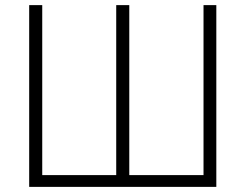

<svg xmlns="http://www.w3.org/2000/svg" viewBox="-20 -730 959 750"><path d="M775 -710H825V0H94V-710H145V-46H434V-710H485V-46H775Z"/></svg>

Font: Raleway
Style: Light
Weight: 300
Designer: Matt McInerney, Pablo Impallari, Rodrigo Fuenzalida
Foundry: Matt McInerney, Pablo Impallari, Rodrigo Fuenzalida
Version: Version 3.000